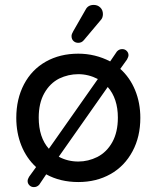

<svg xmlns="http://www.w3.org/2000/svg" viewBox="-20 -726 634 777"><path d="M91.8 6.8Q91.8 -1 97.7 -10.7L126 -49.8Q86.9 -85.9 66.4 -137.2Q45.9 -188.5 45.9 -249Q45.9 -325.2 77.1 -384.8Q108.4 -444.3 165.5 -476.6Q222.7 -508.8 296.9 -508.8Q365.2 -508.8 425.8 -477.5L453.1 -517.6Q461.9 -527.3 474.6 -527.3Q485.4 -527.3 492.7 -520Q500 -512.7 500 -502.9Q500 -496.1 494.1 -485.4L466.8 -447.3Q505.9 -412.1 526.9 -360.8Q547.9 -309.6 547.9 -249Q547.9 -172.9 516.6 -114.3Q484.4 -53.7 427.2 -21.5Q370.1 10.7 296.9 10.7Q223.6 10.7 167 -20.5L138.7 21.5Q129.9 31.2 117.2 31.2Q106.4 31.2 99.1 23.9Q91.8 16.6 91.8 6.8ZM296.9 -425.8Q256.8 -425.8 219.7 -408.2Q181.6 -388.7 159.2 -348.6Q136.7 -308.6 136.7 -250Q136.7 -169.9 177.7 -124L376 -406.2Q337.9 -425.8 296.9 -425.8ZM374 -90.8Q412.1 -110.4 434.6 -150.9Q457 -191.4 457 -250Q457 -327.1 416 -374L217.8 -91.8Q253.9 -72.3 296.9 -72.3Q336.9 -72.3 374 -90.8ZM269.5 -580.1Q269.5 -587.9 276.4 -599.6L326.2 -686.5Q335.9 -706.1 359.4 -706.1Q375 -706.1 385.7 -695.8Q396.5 -685.5 396.5 -668.9Q396.5 -653.3 386.7 -643.6L319.3 -563.5Q310.5 -552.7 296.9 -552.7Q285.2 -552.7 277.3 -560.1Q269.5 -567.4 269.5 -580.1Z"/></svg>

Font: jf-openhuninn-2.1
Style: Regular
Weight: 400
Designer: [Kosugi Maru]
Designed by MOTOYA      

[Varela Round]
Joe Prince (Latin component); Avraham Cornfeld (Hebrew component)
Foundry: justfont Co., Ltd.
Version: 2.1